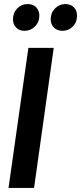

<svg xmlns="http://www.w3.org/2000/svg" viewBox="-20 -927 400 947"><path d="M245 -691 148 0H22L120 -691ZM44 -832Q44 -864 65 -885.5Q86 -907 116 -907Q143 -907 158.5 -891Q174 -875 174 -850Q174 -818 152.5 -796.5Q131 -775 101 -775Q75 -775 59.5 -791Q44 -807 44 -832ZM230 -832Q230 -864 251.5 -885.5Q273 -907 302 -907Q329 -907 344.5 -891Q360 -875 360 -850Q360 -817 339 -796Q318 -775 288 -775Q262 -775 246 -791Q230 -807 230 -832Z"/></svg>

Font: Fira Sans Extra Condensed Medium
Style: Italic
Weight: 500
Width: 3
Italic angle: -8°
Designer: Carrois Corporate & Edenspiekermann AG
Foundry: Carrois Corporate GbR & Edenspiekermann AG
Version: Version 4.203